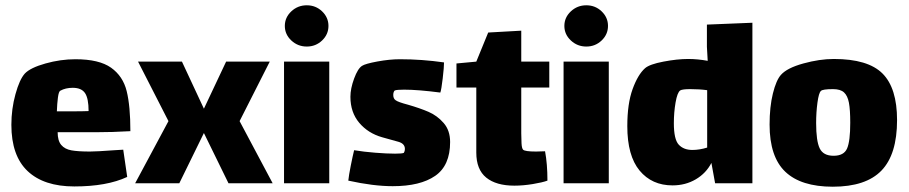

<svg xmlns="http://www.w3.org/2000/svg" viewBox="-20 -693 3436 726"><path d="M413 -125Q422 -125 446 -127L461 -24Q384 12 261 12Q146 12 84.5 -46Q23 -104 23 -221Q23 -281 38.5 -337Q54 -393 74 -415Q95 -437 152 -453Q209 -469 265 -469Q355 -469 400 -437Q445 -405 459 -348.5Q473 -292 473 -197Q405 -193 340 -193H198Q198 -161 211.5 -145Q225 -129 250 -124.5Q275 -120 320 -120Q345 -120 413 -125ZM195 -272H247Q294 -272 315 -273Q315 -321 301.5 -341Q288 -361 255 -361Q228 -361 208 -350Q202 -347 199 -324Q196 -301 195 -272Z M617 -235 502 -460H668L751 -282L835 -460H1000L886 -235L1011 0H844L751 -190L658 0H491Z M1057 -595Q1057 -627 1081.5 -650Q1106 -673 1140 -673Q1174 -673 1198 -650Q1222 -627 1222 -595Q1222 -563 1198 -540Q1174 -517 1140 -517Q1106 -517 1081.5 -540Q1057 -563 1057 -595ZM1054 -460H1225V0H1054Z M1465 11Q1392 11 1297 -10Q1299 -30 1306.5 -67.5Q1314 -105 1319 -125Q1355 -119 1399 -115.5Q1443 -112 1474 -112Q1501 -112 1507 -115Q1508 -116 1509.5 -120.5Q1511 -125 1511 -130Q1511 -150 1486 -157Q1478 -159 1425 -174Q1372 -189 1338.5 -228.5Q1305 -268 1305 -327Q1305 -358 1319 -396Q1333 -434 1349 -444Q1361 -452 1407 -460.5Q1453 -469 1492 -469Q1575 -469 1659 -457Q1659 -439 1654 -396.5Q1649 -354 1645 -343Q1560 -354 1508 -354Q1481 -354 1473 -351Q1471 -350 1469 -345.5Q1467 -341 1467 -334Q1467 -320 1476 -314Q1485 -307 1523 -297Q1568 -284 1600.5 -270Q1633 -256 1657.5 -228Q1682 -200 1682 -156Q1682 -67 1625.5 -28Q1569 11 1465 11Z M1951 -189Q1951 -171 1952 -151.5Q1953 -132 1958 -127Q1965 -120 2007 -120L2041 -121Q2050 -73 2050 -10Q2031 -3 1994.5 3Q1958 9 1925 9Q1856 9 1818.5 -21.5Q1781 -52 1781 -116V-362H1706V-453L1781 -460L1826 -570L1951 -577V-460H2057V-362H1951Z M2114 -595Q2114 -627 2138.5 -650Q2163 -673 2197 -673Q2231 -673 2255 -650Q2279 -627 2279 -595Q2279 -563 2255 -540Q2231 -517 2197 -517Q2163 -517 2138.5 -540Q2114 -563 2114 -595ZM2111 -460H2282V0H2111Z M2825 -607V0H2684L2670 -77Q2650 -38 2611 -15Q2572 8 2523 8Q2445 8 2398.5 -48Q2352 -104 2352 -216Q2352 -301 2372 -356Q2392 -411 2419 -435Q2436 -450 2488.5 -460Q2541 -470 2582 -470Q2618 -470 2656 -463Q2653 -511 2653 -516V-600ZM2654 -135V-352Q2625 -356 2590 -356Q2560 -356 2552 -351Q2541 -343 2534.5 -305.5Q2528 -268 2528 -227Q2528 -166 2546.5 -146Q2565 -126 2598 -126Q2625 -126 2654 -135Z M2890 -222Q2890 -289 2902.5 -339.5Q2915 -390 2933 -410Q2956 -436 3017.5 -453Q3079 -470 3133 -470Q3262 -470 3317 -415Q3372 -360 3372 -239Q3372 -109 3313 -48Q3254 13 3129 13Q3009 13 2949.5 -43.5Q2890 -100 2890 -222ZM3195 -229Q3195 -278 3190 -304.5Q3185 -331 3171.5 -343.5Q3158 -356 3130 -356Q3090 -356 3084 -349Q3076 -342 3071 -305Q3066 -268 3066 -228Q3066 -160 3079.5 -132Q3093 -104 3132 -104Q3171 -104 3183 -131.5Q3195 -159 3195 -229Z"/></svg>

Font: Lalezar
Style: Regular
Weight: 400
Designer: Borna Izadpanah
Foundry: Borna Izadpanah
Version: Version 1.004